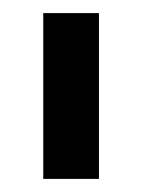

<svg xmlns="http://www.w3.org/2000/svg" viewBox="-20 -783 217 293"><path d="M131 -510H46V-763H131Z"/></svg>

Font: Open Sauce Two
Style: Regular
Weight: 400
Designer: Alfredo Marco Pradil
Foundry: Creative Sauce Fz LLC
Version: Version 1.477